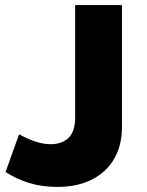

<svg xmlns="http://www.w3.org/2000/svg" viewBox="-20 -720 578 755"><path d="M205 15Q144.5 15 93 -1Q41.5 -17 2 -44L55 -192Q89.5 -173 120 -163Q150.5 -153 179 -153Q224 -153 249.8 -178.2Q275.5 -203.5 275.5 -258.5V-700H459.5V-218.5Q459.5 -149.5 429.8 -97Q400 -44.5 343 -14.8Q286 15 205 15Z"/></svg>

Font: Geologica Roman ExtraBold
Style: Regular
Weight: 800
Designer: Sindre Bremnes, Frode Helland
Foundry: Monokrom Skriftforlag AS
Version: Version 1.010;gftools[0.9.28]